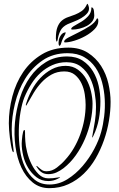

<svg xmlns="http://www.w3.org/2000/svg" viewBox="-20 -980 620 1000"><path d="M556 -449Q556 -403 547.5 -351.5Q539 -300 521.5 -250Q504 -200 478 -155Q452 -110 416.5 -75.5Q381 -41 336 -20.5Q291 0 237 0Q187 0 150.5 -29.5Q114 -59 91.5 -107Q69 -155 60.5 -217Q52 -279 58 -343Q64 -407 83.5 -469Q103 -531 137 -579Q171 -627 219 -656.5Q267 -686 329 -686Q378 -686 411 -664Q444 -642 464.5 -608Q485 -574 494 -532.5Q503 -491 503 -452Q503 -405 495 -360.5Q487 -316 467 -274Q461 -260 460.5 -264.5Q460 -269 462 -278Q469 -314 474.5 -349.5Q480 -385 480 -422Q480 -457 473 -498Q466 -539 449 -574Q432 -609 402 -632.5Q372 -656 326 -656Q287 -656 253 -641Q219 -626 191.5 -601Q164 -576 143 -542.5Q122 -509 107 -473Q95 -443 87 -397.5Q79 -352 78 -302Q77 -252 84 -201Q91 -150 110 -110Q129 -70 160 -44.5Q191 -19 238 -19Q287 -19 331 -46.5Q375 -74 410.5 -115.5Q446 -157 471 -204.5Q496 -252 507 -293Q517 -329 522.5 -373.5Q528 -418 525.5 -463.5Q523 -509 511.5 -552Q500 -595 477 -628.5Q454 -662 418.5 -682.5Q383 -703 332 -703Q256 -703 201 -665Q146 -627 110.5 -569Q75 -511 58 -441Q41 -371 41 -307Q41 -277 45 -246.5Q49 -216 51 -196Q52 -188 49.5 -187.5Q47 -187 44 -195Q40 -208 37 -225.5Q34 -243 31.5 -262.5Q29 -282 27.5 -301.5Q26 -321 26 -338Q26 -408 44.5 -478.5Q63 -549 101 -605Q139 -661 197.5 -696.5Q256 -732 336 -732Q396 -732 438 -705Q480 -678 506.5 -636.5Q533 -595 544.5 -545Q556 -495 556 -449ZM462 -440Q462 -397 452 -349.5Q442 -302 422.5 -256.5Q403 -211 375 -171.5Q347 -132 311 -104Q294 -91 274.5 -82Q255 -73 232 -73Q212 -73 198.5 -81.5Q185 -90 175 -105Q167 -116 170 -116Q173 -116 181 -108Q190 -100 199 -94Q208 -88 223 -88Q251 -88 276.5 -107.5Q302 -127 319 -147Q345 -175 365 -209.5Q385 -244 398.5 -281.5Q412 -319 419 -357.5Q426 -396 426 -434Q426 -459 421.5 -489Q417 -519 404.5 -545.5Q392 -572 370.5 -590Q349 -608 315 -608Q278 -608 249 -592Q220 -576 197 -551.5Q174 -527 155.5 -496.5Q137 -466 121 -437Q118 -431 116.5 -430Q115 -429 115 -431Q114 -433 115 -437Q126 -474 145 -510Q164 -546 190.5 -574Q217 -602 250 -619.5Q283 -637 322 -637Q359 -637 386 -617Q413 -597 429.5 -567.5Q446 -538 454 -503.5Q462 -469 462 -440ZM281 -49Q258 -37 232 -37Q196 -37 170 -57Q144 -77 126.5 -106Q109 -135 101 -169Q93 -203 93 -232Q93 -238 94 -250Q95 -262 96.5 -273.5Q98 -285 100.5 -294Q103 -303 107 -303Q111 -303 110.5 -287.5Q110 -272 112 -244Q113 -222 121 -189Q129 -156 144 -125.5Q159 -95 181 -73Q203 -51 232 -51Q257 -51 277 -55Q287 -57 292 -57Q297 -57 281 -49ZM317 -811Q323 -813 322 -809Q321 -805 319 -800Q314 -791 311 -785.5Q308 -780 306 -775.5Q304 -771 302 -765.5Q300 -760 297 -750Q295 -745 293.5 -744Q292 -743 291 -742Q288 -740 286.5 -745Q285 -750 285 -758Q285 -764 286.5 -772Q288 -780 292 -788Q296 -796 302 -802.5Q308 -809 317 -811ZM280 -772Q277 -763 276 -763Q274 -763 272.5 -769Q271 -775 271 -780Q271 -818 279.5 -839.5Q288 -861 302.5 -873Q317 -885 335 -891Q353 -897 371 -904Q389 -911 405.5 -922.5Q422 -934 433 -958Q435 -963 438 -957Q441 -951 443 -942Q446 -924 433.5 -910Q421 -896 403 -885.5Q385 -875 365 -867.5Q345 -860 332 -854Q305 -841 294.5 -819.5Q284 -798 280 -772ZM314 -763Q314 -773 337 -785Q360 -797 389.5 -811.5Q419 -826 447 -844Q475 -862 485 -884H487Q491 -884 491.5 -878Q492 -872 492 -870Q492 -848 472.5 -828Q453 -808 425 -792.5Q397 -777 367.5 -768Q338 -759 318 -759Q314 -759 314 -763ZM351 -831Q353 -838 369.5 -847Q386 -856 405.5 -868Q425 -880 440.5 -897.5Q456 -915 456 -939Q456 -942 456.5 -942Q457 -942 462 -940Q468 -935 469.5 -921.5Q471 -908 471 -900Q471 -882 460 -868Q449 -854 432 -845Q415 -836 395 -831Q375 -826 358 -826Q356 -826 353 -826.5Q350 -827 351 -831Z"/></svg>

Font: Akronim
Style: Regular
Weight: 400
Designer: Grzegorz Klimczewski
Foundry: Fonty.PL
Version: Version 1.002